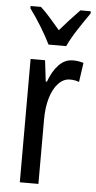

<svg xmlns="http://www.w3.org/2000/svg" viewBox="-54 -800 416 833"><g transform="rotate(5 153.5 -383.0)"><path d="M249 -547Q273 -547 295 -540L283 -456Q266 -463 243 -463Q215 -463 192.5 -439Q170 -415 158 -374Q146 -333 146 -280V0H65V-537H128L139 -445H144Q161 -492 187.5 -519.5Q214 -547 249 -547ZM137 -606Q121 -639 96 -680Q71 -721 45 -756V-766H90Q109 -749 131.5 -723.5Q154 -698 176 -672Q202 -702 219.5 -721Q237 -740 262 -766H307V-756Q285 -725 257.5 -683Q230 -641 214 -606Z"/></g></svg>

Font: Noto Sans Georgian ExtraCondensed
Style: Regular
Weight: 400
Width: 2
Designer: Monotype Design Team, Akaki Razmadze
Foundry: Google LLC
Version: Version 2.005; ttfautohint (v1.8.4.7-5d5b)